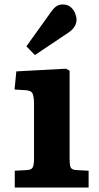

<svg xmlns="http://www.w3.org/2000/svg" viewBox="-20 -838 444 858"><path d="M46 0V-75L100 -78Q120 -79 126 -89.5Q132 -100 132 -128V-374Q132 -406 125.5 -420Q119 -434 93 -435L45 -438L53 -519L275 -531L291 -522V-125Q291 -102 295.5 -90.5Q300 -79 322 -78L376 -75V0ZM136 -592 98 -631 209 -786Q222 -804 233.5 -811Q245 -818 260 -818Q282 -818 295.5 -806.5Q309 -795 315.5 -779Q322 -763 322 -750Q322 -716 284 -691Z"/></svg>

Font: Literata 7pt
Style: Bold
Weight: 700
Designer: Latin by Veronika Burian and Jose Scaglione. Greek by Irene Vlachou. Cyrillic by Vera Evstafieva.
Foundry: TypeTogether
Version: Version 3.002